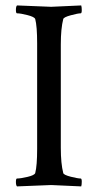

<svg xmlns="http://www.w3.org/2000/svg" viewBox="-20 -666 351 689"><path d="M113.3 -510.7Q113.3 -571.3 106.4 -597.7Q103.5 -605.5 78.6 -611.8Q53.7 -618.2 41 -618.2Q37.1 -618.2 37.1 -630.4Q37.1 -642.6 41 -646.5Q153.3 -641.6 163.6 -641.6Q173.8 -641.6 271.5 -646.5Q273.4 -640.6 273.4 -629.4Q273.4 -618.2 269.5 -618.2Q259.8 -618.2 234.4 -611.3Q209 -604.5 207 -597.7Q198.2 -563.5 198.2 -506.8V-135.7Q198.2 -79.1 207 -44.9Q209 -38.1 234.4 -31.7Q259.8 -25.4 269.5 -25.4Q273.4 -25.4 273.4 -14.2Q273.4 -2.9 271.5 2.9Q173.8 -2 163.6 -2Q153.3 -2 41 2.9Q37.1 -1 37.1 -13.2Q37.1 -25.4 41 -25.4Q53.7 -25.4 78.6 -31.2Q103.5 -37.1 106.4 -44.9Q113.3 -71.3 113.3 -131.8Z"/></svg>

Font: CrimsonText-Roman
Style: Roman
Weight: 400
Version: Version 0.13